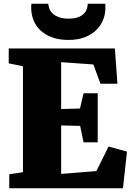

<svg xmlns="http://www.w3.org/2000/svg" viewBox="-20 -1001 700 1021"><path d="M343.8 -788.6Q293 -788.6 255.9 -802.7Q218.8 -816.9 194.3 -840.3Q169.9 -863.8 158 -894.3Q146 -924.8 146 -958Q146 -963.9 146 -969.7Q146 -975.6 147 -981H237.3Q237.3 -979 237.5 -976.6Q237.8 -974.1 238.3 -970.7Q239.7 -960.4 245.4 -948.5Q251 -936.5 263.2 -926.3Q275.4 -916 294.9 -908.9Q314.5 -901.9 344.7 -901.9Q374.5 -901.9 393.6 -908.7Q412.6 -915.5 423.8 -926Q435.1 -936.5 439.7 -948.5Q444.3 -960.4 445.8 -970.7Q446.3 -974.1 446.3 -976.6Q446.3 -979 446.3 -981H539.6Q540.5 -975.6 540.5 -970.2Q540.5 -964.8 540.5 -959Q540.5 -925.8 528.3 -895.3Q516.1 -864.7 491.5 -840.8Q466.8 -816.9 429.9 -802.7Q393.1 -788.6 343.8 -788.6ZM29.3 -74.2 102.1 -85.4V-648.9L26.4 -664.1V-743.2H590.8L604.5 -555.7H514.2L476.6 -658.2L305.2 -670.4V-421.4L405.3 -423.8L424.3 -504.9H499.5V-244.1H424.3L406.2 -331.5L305.2 -334V-76.2L492.7 -91.3L557.1 -221.7L655.3 -194.8L633.8 0H29.3Z"/></svg>

Font: Merriweather UltraBold
Style: Regular
Weight: 900
Designer: Eben Sorkin ( sorkintype@gmail.com )
Foundry: Eben Sorkin
Version: Version 1.570; ttfautohint (v1.3) -l 8 -r 32 -G 0 -x 0 -H 60